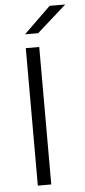

<svg xmlns="http://www.w3.org/2000/svg" viewBox="-57 -856 394 889"><g transform="rotate(-5 140.0 -412.0)"><path d="M144.5 -639V0H82V-639ZM85 -704 209 -824.5H280.5V-823.5L145 -703H85Z"/></g></svg>

Font: Anek Malayalam Medium Light
Style: Regular
Weight: 300
Version: Version 1.003